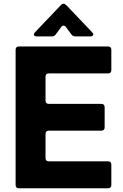

<svg xmlns="http://www.w3.org/2000/svg" viewBox="-20 -1013 662 1033"><path d="M82 0Q64 0 64 -18V-745Q64 -763 82 -763H561Q579 -763 579 -745V-636Q579 -618 561 -618H243Q225 -618 225 -600V-472Q225 -454 243 -454H525Q543 -454 543 -436V-328Q543 -310 525 -310H243Q225 -310 225 -292V-163Q225 -145 243 -145H561Q579 -145 579 -127V-18Q579 0 561 0ZM178 -817Q171 -817 166.5 -820Q162 -823 162 -828Q162 -833 168 -839L306 -984Q314 -993 322 -993Q329 -993 338 -984L476 -839Q482 -833 482 -828Q482 -823 477.5 -820Q473 -817 466 -817H386Q372 -817 364 -828L335 -867Q330 -875 322 -875Q314 -875 309 -867L280 -828Q273 -817 258 -817Z"/></svg>

Font: Open Sauce Two ExtraBold
Style: Regular
Weight: 800
Designer: Alfredo Marco Pradil
Foundry: Creative Sauce Fz LLC
Version: Version 1.477